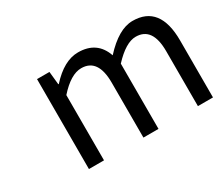

<svg xmlns="http://www.w3.org/2000/svg" viewBox="-104 -780 1141 1004"><g transform="rotate(-30 466.5 -278.5)"><path d="M184 0V-543H259L267 -464H270Q354 -557 439 -557Q553 -557 589 -453Q684 -557 768 -557Q933 -557 933 -344V0H842V-332Q842 -477 741 -477Q681 -477 604 -394V0H513V-332Q513 -477 412 -477Q349 -477 275 -394V0Z"/></g></svg>

Font: Source Han Sans Regular
Style: Regular
Weight: 400
Designer: Ryoko NISHIZUKA  (kana & ideographs); Paul D. Hunt (Latin, Greek & Cyrillic); Wenlong ZHANG  (bopomofo); Sandoll Communi
Foundry: Adobe Systems Incorporated
Version: Version 1.00 January 18, 2024, initial release